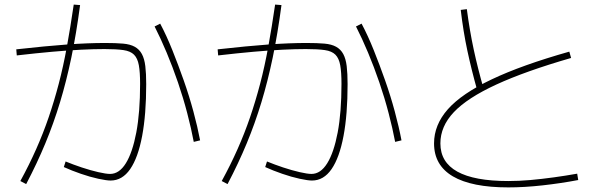

<svg xmlns="http://www.w3.org/2000/svg" viewBox="-20 -830 2680 839"><path d="M258.9 -100 266.7 -124.4Q298.9 -111.1 337.2 -98.3Q375.6 -85.6 409.4 -77.8Q443.3 -70 461.1 -70Q501.1 -70 530 -116.7Q558.9 -163.3 575.6 -251.1Q592.2 -338.9 592.2 -463.3Q592.2 -514.4 586.7 -545Q581.1 -575.6 565.6 -591.1Q550 -606.7 519.4 -611.1Q488.9 -615.6 436.7 -615.6Q391.1 -615.6 334.4 -612.8Q277.8 -610 208.9 -603.9Q140 -597.8 53.3 -587.8L51.1 -614.4Q181.1 -628.9 273.3 -635.6Q365.6 -642.2 438.9 -642.2Q486.7 -642.2 517.8 -639.4Q548.9 -636.7 568.9 -625.6Q588.9 -614.4 600 -593.9Q611.1 -573.3 615 -541.1Q618.9 -508.9 618.9 -462.2Q618.9 -330 601.1 -235.6Q583.3 -141.1 548.9 -91.1Q514.4 -41.1 463.3 -41.1Q445.6 -41.1 409.4 -48.9Q373.3 -56.7 333.3 -70.6Q293.3 -84.4 258.9 -100ZM68.9 -38.9Q107.8 -110 138.3 -178.9Q168.9 -247.8 192.8 -317.8Q216.7 -387.8 236.7 -463.9Q256.7 -540 272.2 -625.6Q287.8 -711.1 302.2 -810L330 -807.8Q313.3 -682.2 291.7 -578.3Q270 -474.4 242.2 -382.8Q214.4 -291.1 178.3 -203.9Q142.2 -116.7 94.4 -25.6ZM826.7 -210Q815.6 -268.9 798.3 -335Q781.1 -401.1 757.8 -469.4Q734.4 -537.8 708.3 -600Q682.2 -662.2 655.6 -714.4L680 -726.7Q707.8 -674.4 733.3 -610.6Q758.9 -546.7 782.8 -478.9Q806.7 -411.1 825 -343.3Q843.3 -275.6 854.4 -216.7Z M1138.9 -100 1146.7 -124.4Q1178.9 -111.1 1217.2 -98.3Q1255.6 -85.6 1289.4 -77.8Q1323.3 -70 1341.1 -70Q1381.1 -70 1410 -116.7Q1438.9 -163.3 1455.6 -251.1Q1472.2 -338.9 1472.2 -463.3Q1472.2 -514.4 1466.7 -545Q1461.1 -575.6 1445.6 -591.1Q1430 -606.7 1399.4 -611.1Q1368.9 -615.6 1316.7 -615.6Q1271.1 -615.6 1214.4 -612.8Q1157.8 -610 1088.9 -603.9Q1020 -597.8 933.3 -587.8L931.1 -614.4Q1061.1 -628.9 1153.3 -635.6Q1245.6 -642.2 1318.9 -642.2Q1366.7 -642.2 1397.8 -639.4Q1428.9 -636.7 1448.9 -625.6Q1468.9 -614.4 1480 -593.9Q1491.1 -573.3 1495 -541.1Q1498.9 -508.9 1498.9 -462.2Q1498.9 -330 1481.1 -235.6Q1463.3 -141.1 1428.9 -91.1Q1394.4 -41.1 1343.3 -41.1Q1325.6 -41.1 1289.4 -48.9Q1253.3 -56.7 1213.3 -70.6Q1173.3 -84.4 1138.9 -100ZM948.9 -38.9Q987.8 -110 1018.3 -178.9Q1048.9 -247.8 1072.8 -317.8Q1096.7 -387.8 1116.7 -463.9Q1136.7 -540 1152.2 -625.6Q1167.8 -711.1 1182.2 -810L1210 -807.8Q1193.3 -682.2 1171.7 -578.3Q1150 -474.4 1122.2 -382.8Q1094.4 -291.1 1058.3 -203.9Q1022.2 -116.7 974.4 -25.6ZM1706.7 -210Q1695.6 -268.9 1678.3 -335Q1661.1 -401.1 1637.8 -469.4Q1614.4 -537.8 1588.3 -600Q1562.2 -662.2 1535.6 -714.4L1560 -726.7Q1587.8 -674.4 1613.3 -610.6Q1638.9 -546.7 1662.8 -478.9Q1686.7 -411.1 1705 -343.3Q1723.3 -275.6 1734.4 -216.7Z M1876.7 -203.3Q1876.7 -284.4 1937.2 -352.8Q1997.8 -421.1 2128.9 -483.3Q2260 -545.6 2467.8 -604.4L2475.6 -576.7Q2275.6 -518.9 2148.9 -460.6Q2022.2 -402.2 1963.3 -340Q1904.4 -277.8 1904.4 -203.3Q1904.4 -38.9 2201.1 -38.9Q2247.8 -38.9 2297.8 -43.3Q2347.8 -47.8 2400 -55Q2452.2 -62.2 2502.2 -71.1L2506.7 -43.3Q2431.1 -28.9 2351.1 -20Q2271.1 -11.1 2201.1 -11.1Q2041.1 -11.1 1958.9 -59.4Q1876.7 -107.8 1876.7 -203.3ZM2065.6 -434.4Q2040 -525.6 2022.2 -608.9Q2004.4 -692.2 1993.3 -786.7L2020 -790Q2032.2 -696.7 2050 -613.9Q2067.8 -531.1 2093.3 -442.2Z"/></svg>

Font: Paperlogy 1 Thin
Style: Regular
Weight: 250
Designer: redesigned by Lee Juim, glyphs from Gmarket Sans & Montserrat
Foundry: PT&
Version: Version 1.001